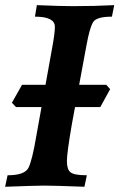

<svg xmlns="http://www.w3.org/2000/svg" viewBox="-23 -713 474 733"><path d="M299.3 0Q183.6 -4.4 146 -4.4Q115.7 -4.4 -3.4 0L5.9 -43.9Q71.8 -43.9 85.9 -72.8Q100.1 -101.6 115.7 -194.3L176.3 -531.2Q186.5 -586.4 186.5 -610.8Q186.5 -649.4 110.4 -649.4L117.7 -693.4Q208 -689.5 255.9 -689.5Q339.8 -689.5 413.1 -693.4L404.3 -649.4Q346.2 -649.4 333 -629.2Q319.8 -608.9 307.6 -542.5L251.5 -239.7Q232.4 -128.9 232.4 -97.7Q232.4 -65.9 246.6 -54.9Q260.7 -43.9 308.6 -43.9ZM359.9 -304.2H38.1L22.5 -320.8L61 -389.2H382.8L397.5 -372.6Z"/></svg>

Font: Kelvinch
Style: Bold Italic
Weight: 700
Italic angle: -10°
Designer: Paul James Miller
Foundry: High-Logic / Made with FontCreator
Version: Version 3.30 September 23, 2016